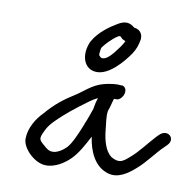

<svg xmlns="http://www.w3.org/2000/svg" viewBox="-70 -762 752 738"><g transform="rotate(10 306.0 -393.0)"><path d="M152 -96C190 -94 226 -118 249 -141C273 -165 291 -199 310 -235C318 -179 342 -123 396 -107C436 -95 473 -121 502 -147C534 -174 565 -219 591 -243L602 -254C630 -282 594 -316 564 -287L554 -277C528 -249 497 -207 470 -185C458 -174 446 -164 435 -162C421 -159 409 -165 398 -171C373 -190 362 -230 358 -272C356 -297 351 -316 354 -343C357 -350 360 -360 362 -368C362 -370 369 -393 369 -393H377C389 -391 403 -406 406 -420C410 -437 402 -446 393 -449H385C380 -450 369 -450 359 -449C298 -442 279 -426 230 -389C176 -355 148 -333 111 -290C87 -266 62 -227 61 -185C59 -148 109 -98 152 -96ZM189 -297C207 -314 280 -371 298 -380L308 -385C304 -374 301 -362 299 -349C299 -348 298 -346 298 -342C290 -320 283 -298 274 -278V-277C260 -242 242 -198 224 -179C210 -165 188 -150 168 -152H167C160 -152 150 -157 136 -170C114 -189 111 -192 127 -225C140 -254 164 -274 189 -297ZM286 -483C334 -483 382 -539 408 -576C421 -596 427 -612 431 -637V-638C432 -657 421 -674 398 -676C378 -694 358 -694 333 -679C304 -662 264 -634 243 -596L242 -595C216 -539 235 -483 286 -483ZM299 -593C303 -599 347 -643 353 -633L361 -625C362 -624 374 -619 374 -619C366 -602 351 -583 339 -568C326 -552 312 -539 298 -539C293 -539 291 -541 289 -543C282 -549 283 -550 285 -567C286 -581 289 -580 299 -593Z"/></g></svg>

Font: Stray Cat
Style: BdCnObl
Weight: 700
Version: Version 1.0